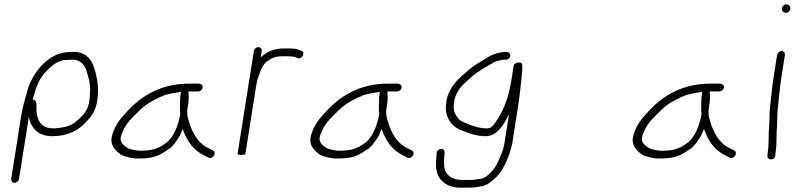

<svg xmlns="http://www.w3.org/2000/svg" viewBox="-20 -707 3659 884"><path d="M67.5 117 113.2 -172C114.4 -144.6 126.9 -128.1 140.4 -110C157.7 -91.5 184.5 -80 222.2 -80C292 -80 343.9 -107 379.6 -149C403.2 -172.5 420.7 -200.2 427 -240C433 -278 432.7 -310.1 427.2 -339C415.9 -397.9 401.6 -460.7 330.1 -468H311.1C302.5 -468 295.7 -467.7 291 -467C285.6 -467 278.5 -466 269.5 -464C227.2 -455.2 192.6 -428.9 166.4 -400C154.7 -387.1 149.8 -377.2 139.8 -365C127.8 -345.1 114.4 -320.2 107.9 -296C97.8 -258.5 84.8 -219.9 78.2 -178L31.5 117C30 126.2 37.4 135 46.6 135C55.8 135 66 126.2 67.5 117ZM130.3 -248 134.8 -264C147.7 -311.9 163.2 -348.1 191.9 -378C214.9 -402 245.8 -431 288.3 -431C292.4 -431.7 298.1 -432 305.4 -432H323.4C326.8 -432 331.2 -430.8 336.9 -428.5C362 -418.1 373.5 -400.2 380.2 -374C387.6 -349.7 395.7 -323.7 394.7 -295L393.9 -277L393.3 -261C393.3 -256.3 392.5 -249.3 391 -240C384.1 -196.5 359.1 -171 331.6 -149C313.2 -131.6 286.3 -122.4 258.8 -119L242.5 -117C237.8 -116.3 232.7 -116 227.4 -116C168.9 -116 153.1 -149 147.9 -195L147.7 -213C147.6 -229.3 150 -248 130.3 -248Z M813 -284C810.1 -266 808.8 -251 808.9 -239C808.5 -225.6 807.2 -198.8 810 -183C801.7 -130.7 780.5 -79 749.2 -52L726.9 -37C699.9 -19.4 668.6 -13 627.1 -13C619.7 -13 612.2 -13.7 604.4 -15C593.4 -17.9 572.5 -20.4 565.3 -27C550.8 -37 531.8 -49.5 535.9 -75C551.7 -136.2 590 -165.7 628.3 -204C657.8 -232.4 701.8 -254.8 740.8 -270C764.2 -276.4 786.6 -280.3 813 -284ZM853.3 -286H892.3C901.8 -286 911.5 -293.8 913.1 -303.5C914.6 -313.1 907.5 -322 892.3 -322H852.3C724.4 -322 635.5 -269.5 567.3 -196C536.6 -162.9 508 -131.9 494.8 -79C487.2 -45.7 502.7 -25.7 517.9 -10C531.2 0.5 539.2 10.2 560.1 14C576.8 19 594.9 23 615.7 23C637 23 656.7 21.6 676.4 18C711.4 12 736.8 -7 762.1 -24C777.2 -34.9 792.6 -58 803.2 -75C810.8 -85.9 814.7 -99.8 821.2 -113C839.3 -59.9 870 -15.2 919 8L940.3 19C960.5 28.3 979.4 -5.3 960.5 -14L939.3 -25C889.8 -47.7 864.5 -97.5 848.4 -152C842.5 -172.2 839.7 -185.6 843.7 -211L846.9 -231C850.1 -251.4 848.4 -267.3 847.6 -286Z M1148.8 -472 1073.7 2C1073.3 4.7 1079 6 1091 6C1103 6 1109.3 4.7 1109.7 2C1126.4 -103.7 1143.2 -209.3 1159.9 -315C1160.9 -321.7 1162.2 -327.3 1163.6 -332C1165.1 -341.7 1169.2 -349.8 1171.7 -358C1180.4 -386.9 1192.9 -417.8 1216.9 -429C1234.1 -441.9 1252.4 -448 1280 -448H1304C1317.4 -448 1330.6 -446.9 1340.3 -444L1349.7 -440C1370.8 -430.3 1387.9 -467 1367.9 -473L1357.5 -477C1344.3 -482.9 1328.5 -484 1309.7 -484H1285.7C1238.1 -484 1207.8 -466.9 1180.2 -443L1184.8 -472C1186.4 -482.1 1179.4 -490 1169.6 -490C1159.8 -490 1150.4 -482.1 1148.8 -472Z M1729 -284C1726.1 -266 1724.8 -251 1724.9 -239C1724.5 -225.6 1723.2 -198.8 1726 -183C1717.7 -130.7 1696.5 -79 1665.2 -52L1642.9 -37C1615.9 -19.4 1584.6 -13 1543.1 -13C1535.7 -13 1528.2 -13.7 1520.4 -15C1509.4 -17.9 1488.5 -20.4 1481.3 -27C1466.8 -37 1447.8 -49.5 1451.9 -75C1467.7 -136.2 1506 -165.7 1544.3 -204C1573.8 -232.4 1617.8 -254.8 1656.8 -270C1680.2 -276.4 1702.6 -280.3 1729 -284ZM1769.3 -286H1808.3C1817.8 -286 1827.5 -293.8 1829.1 -303.5C1830.6 -313.1 1823.5 -322 1808.3 -322H1768.3C1640.4 -322 1551.5 -269.5 1483.3 -196C1452.6 -162.9 1424 -131.9 1410.8 -79C1403.2 -45.7 1418.7 -25.7 1433.9 -10C1447.2 0.5 1455.2 10.2 1476.1 14C1492.8 19 1510.9 23 1531.7 23C1553 23 1572.7 21.6 1592.4 18C1627.4 12 1652.8 -7 1678.1 -24C1693.2 -34.9 1708.6 -58 1719.2 -75C1726.8 -85.9 1730.7 -99.8 1737.2 -113C1755.3 -59.9 1786 -15.2 1835 8L1856.3 19C1876.5 28.3 1895.4 -5.3 1876.5 -14L1855.3 -25C1805.8 -47.7 1780.5 -97.5 1764.4 -152C1758.5 -172.2 1755.7 -185.6 1759.7 -211L1762.9 -231C1766.1 -251.4 1764.4 -267.3 1763.6 -286Z M2314.1 -468H2304.1C2296.1 -468 2286.2 -466.3 2274.3 -463C2246.3 -456.3 2238.1 -450.5 2211.3 -434.5C2187 -420 2158.8 -403 2140.3 -387L2117.1 -367C2081.6 -336.4 2049.9 -304.3 2036.3 -248C2035.1 -240.7 2034.1 -232.3 2033.3 -223C2028.3 -168.3 2057.4 -127.6 2096.4 -110C2132.2 -96.6 2166.6 -80 2216.7 -80C2271.1 -80 2303.1 -139.3 2323.7 -181L2302.4 -47C2299.3 -26.9 2291.9 -6.3 2284.3 11C2279.3 24.3 2265.8 55.2 2257.7 65C2244.5 83.1 2220.3 111.8 2194.6 116L2177.3 118C2175.9 118.7 2173.1 119.2 2169.1 119.5C2159.9 120.3 2154.5 122 2144.7 122C2137.4 121.3 2129.8 121 2121.8 121H2097.8C2065.9 118.1 2048.3 107.4 2034.1 88C2022.6 68.5 2023.2 39.1 2025.7 8L2027 -6C2027.3 -28.6 1991.1 -24.9 1990.3 -2L1989.3 11C1989.1 20.3 1988.7 29.3 1988 38C1981.9 108.2 2020.8 151.6 2090.1 157H2116.1C2136.8 157 2159.3 157.4 2176.6 154L2194.1 151C2202.9 150.3 2212.3 147.3 2222.5 142C2237.6 134.1 2263 112.2 2273.3 99C2302.7 65.3 2326.2 9 2338.1 -45L2363.9 -208C2372.4 -261.4 2375.9 -300.4 2381.4 -350C2382.9 -372.6 2386.9 -394.8 2384.1 -411C2381.1 -425.6 2347.4 -419.5 2345.1 -405L2334.5 -338C2320.9 -251.7 2296.6 -193.4 2258 -139C2247.4 -123.7 2238.5 -116 2221.4 -116C2191.6 -116 2166.9 -123.7 2144.9 -132C2127.1 -139.6 2106.3 -145.5 2093 -158C2079.2 -174.4 2065 -195.8 2069.8 -226C2070.3 -233.3 2071 -240 2072 -246C2084.3 -293.6 2108.5 -315.5 2139.2 -342L2161.3 -362C2185.4 -380.5 2228.5 -406.6 2256.7 -421C2264.9 -424.8 2288.3 -432 2298.4 -432H2308.4C2318.8 -432 2327.6 -439.3 2329.2 -449.5C2330.8 -459.7 2324.5 -468 2308.4 -468Z M3213 -284C3210.1 -266 3208.8 -251 3208.9 -239C3208.5 -225.6 3207.2 -198.8 3210 -183C3201.7 -130.7 3180.5 -79 3149.2 -52L3126.9 -37C3099.9 -19.4 3068.6 -13 3027.1 -13C3019.7 -13 3012.2 -13.7 3004.4 -15C2993.4 -17.9 2972.5 -20.4 2965.3 -27C2950.8 -37 2931.8 -49.5 2935.9 -75C2951.7 -136.2 2990 -165.7 3028.3 -204C3057.8 -232.4 3101.8 -254.8 3140.8 -270C3164.2 -276.4 3186.6 -280.3 3213 -284ZM3253.3 -286H3292.3C3301.8 -286 3311.5 -293.8 3313.1 -303.5C3314.6 -313.1 3307.5 -322 3292.3 -322H3252.3C3124.4 -322 3035.5 -269.5 2967.3 -196C2936.6 -162.9 2908 -131.9 2894.8 -79C2887.2 -45.7 2902.7 -25.7 2917.9 -10C2931.2 0.5 2939.2 10.2 2960.1 14C2976.8 19 2994.9 23 3015.7 23C3037 23 3056.7 21.6 3076.4 18C3111.4 12 3136.8 -7 3162.1 -24C3177.2 -34.9 3192.6 -58 3203.2 -75C3210.8 -85.9 3214.7 -99.8 3221.2 -113C3239.3 -59.9 3270 -15.2 3319 8L3340.3 19C3360.5 28.3 3379.4 -5.3 3360.5 -14L3339.3 -25C3289.8 -47.7 3264.5 -97.5 3248.4 -152C3242.5 -172.2 3239.7 -185.6 3243.7 -211L3246.9 -231C3250.1 -251.4 3248.4 -267.3 3247.6 -286Z M3557.9 -454 3542.4 -356C3535 -309.5 3530 -253.8 3524.8 -207C3521.9 -181.2 3523.9 -154 3521.3 -128C3517 -86 3521.5 -47.3 3514.5 -3L3513.3 11C3512.9 33.2 3549.2 31.6 3549.6 9L3550.8 -5C3557.9 -49.8 3553.3 -86.8 3557.7 -131C3559 -155.4 3558.4 -183.2 3561.1 -209C3566.2 -254.8 3571.1 -309.8 3578.4 -356L3593.9 -454C3595.4 -463.2 3588 -472 3578.8 -472C3569.5 -472 3559.4 -463.2 3557.9 -454ZM3580 -669.5C3578.3 -658.4 3586.2 -648 3597.6 -648C3608 -648 3617 -656.3 3618.6 -666.5C3620.4 -677.8 3611.3 -687 3600.3 -687C3590.4 -687 3581.6 -679.4 3580 -669.5Z"/></svg>

Font: CiSf OpenHand
Style: Obl
Weight: 400
Foundry: Cannot Into Space Fonts
Version: Version 0.7892